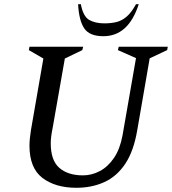

<svg xmlns="http://www.w3.org/2000/svg" viewBox="-20 -882 817 912"><path d="M343 10Q243 10 181.5 -37Q120 -84 120 -190Q120 -207 122 -225.5Q124 -244 127 -264L186 -604L117 -644L120 -660H375L371 -644L288 -604L230 -274Q226 -255 223.5 -236Q221 -217 221 -201Q221 -120 262 -84.5Q303 -49 374 -49Q416 -49 454.5 -69.5Q493 -90 521.5 -132Q550 -174 562 -239L626 -606L540 -644L544 -660H777L774 -644L691 -605L632 -264Q615 -164 575 -104Q535 -44 475.5 -17Q416 10 343 10ZM471 -710Q405 -710 380 -747.5Q355 -785 351 -862H364Q375 -804 403.5 -787.5Q432 -771 476 -771Q506 -771 532 -777Q558 -783 581 -802.5Q604 -822 626 -862H639Q590 -710 471 -710Z"/></svg>

Font: Spectral SC Medium
Style: Italic
Weight: 500
Italic angle: -10°
Designer: Jean-Baptiste Levee
Foundry: Production Type
Version: Version 2.001